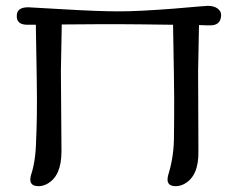

<svg xmlns="http://www.w3.org/2000/svg" viewBox="-20 -623 801 659"><path d="M739 -570C740 -589 721 -603 694 -603C692 -603 651 -600 572 -593C493 -587 432 -584 389 -584C346 -584 284 -586 201 -591C118 -596 77 -598 77 -598C53 -598 40 -590 38 -574C35 -550 47 -538 74 -538H103L106 -360C108 -250 106 -185 104 -143C103 -92 97 -53 86 -21C85 -16 84 -11 84 -7C84 8 93 16 112 16C123 16 133 13 142 8C175 -10 191 -47 191 -104L189 -380L192 -539C286 -540 351 -540 387 -540C430 -540 493 -539 574 -538L577 -360C579 -250 577 -185 577 -145C576 -94 567 -53 557 -21C556 -16 555 -11 555 -7C555 8 564 16 583 16C594 16 604 13 613 8C646 -10 662 -47 661 -104L660 -380L663 -537C682 -536 694 -536 699 -536C724 -535 738 -546 739 -570Z"/></svg>

Font: GFS Ignacio
Style: Regular
Weight: 400
Designer: George D. Matthiopoulos
Foundry: George D. Matthiopoulos
Version: Version 1.000